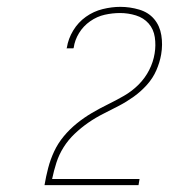

<svg xmlns="http://www.w3.org/2000/svg" viewBox="-20 -863 540 560"><path d="M110 -323V-324Q114 -348 120.5 -373Q127 -398 138 -421.5Q149 -445 166 -465.5Q183 -486 204 -503Q225 -520 248 -533.5Q271 -547 294.5 -558.5Q318 -570 341.5 -583.5Q365 -597 384 -616Q403 -635 415 -658.5Q427 -682 431 -707Q435 -731 431.5 -754.5Q428 -778 413.5 -794.5Q399 -811 376.5 -818Q354 -825 330 -825Q308 -825 285.5 -820Q263 -815 243 -801Q223 -787 210.5 -766.5Q198 -746 195 -724L194 -722H174L175 -724Q179 -750 193.5 -774Q208 -798 230.5 -814Q253 -830 279.5 -836.5Q306 -843 331 -843Q359 -843 386 -835Q413 -827 429.5 -807.5Q446 -788 450.5 -760.5Q455 -733 450 -704Q446 -681 436 -658Q426 -635 408.5 -615.5Q391 -596 370 -581Q349 -566 327 -554.5Q305 -543 282 -531.5Q259 -520 238 -505.5Q217 -491 198 -473Q179 -455 165.5 -433.5Q152 -412 144.5 -388.5Q137 -365 132 -341H387L384 -323Z"/></svg>

Font: Iosevka Term Curly Thin
Style: Italic
Weight: 100
Italic angle: -9°
Designer: Belleve Invis
Foundry: Belleve Invis
Version: Version 32.3.0